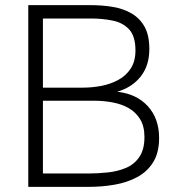

<svg xmlns="http://www.w3.org/2000/svg" viewBox="-20 -727 692 747"><path d="M90 0V-707H332Q379 -707 420 -700Q461 -693 493 -674Q525 -655 543 -622Q561 -589 561 -536Q561 -472 527.5 -429.5Q494 -387 436 -370Q511 -362 555 -314Q599 -266 599 -190Q599 -133 576 -96Q553 -59 514 -38Q475 -17 426 -8.5Q377 0 326 0ZM147 -52H323Q360 -52 398.5 -56Q437 -60 469.5 -73.5Q502 -87 522 -116Q542 -145 542 -194Q542 -236 525 -263.5Q508 -291 480.5 -306.5Q453 -322 418.5 -328.5Q384 -335 349 -335H147ZM147 -386H302Q339 -386 375 -393Q411 -400 441 -416.5Q471 -433 489 -461Q507 -489 507 -531Q507 -586 482.5 -612.5Q458 -639 418 -647Q378 -655 333 -655H147Z"/></svg>

Font: Onest ExtraLight
Style: Regular
Weight: 250
Designer: Dmitri Voloshin, Andrey Kudryavtsev
Foundry: Dmitri Voloshin, Andrey Kudryavtsev
Version: Version 1.000;gftools[0.9.33]